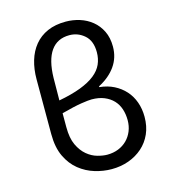

<svg xmlns="http://www.w3.org/2000/svg" viewBox="-110 -814 819 915"><g transform="rotate(-15 300.0 -356.0)"><path d="M329 12Q288 12 246.5 -0.5Q205 -13 170.5 -40.5Q136 -68 114.5 -113Q93 -158 93 -224V-495Q93 -544 105.5 -586Q118 -628 143.5 -659Q169 -690 207.5 -707Q246 -724 298 -724Q333 -724 366.5 -713.5Q400 -703 426.5 -681.5Q453 -660 469 -627.5Q485 -595 485 -551Q485 -497 455.5 -455Q426 -413 372 -385V-381Q412 -377 443.5 -361Q475 -345 497.5 -320Q520 -295 532 -261.5Q544 -228 544 -189Q544 -142 527.5 -105Q511 -68 481.5 -42Q452 -16 413 -2Q374 12 329 12ZM173 -480Q173 -447 172.5 -420Q172 -393 172 -369Q236 -381 280.5 -398Q325 -415 352.5 -437Q380 -459 392 -486Q404 -513 404 -545Q404 -601 372 -629Q340 -657 298 -657Q238 -657 206.5 -612.5Q175 -568 173 -480ZM326 -60Q356 -60 381 -70Q406 -80 424 -98Q442 -116 452 -140.5Q462 -165 462 -194Q462 -224 453.5 -249.5Q445 -275 427.5 -293.5Q410 -312 383.5 -323Q357 -334 321 -334Q306 -334 270 -328.5Q234 -323 171 -306V-237Q171 -183 187 -149Q203 -115 227 -95Q251 -75 278 -67.5Q305 -60 326 -60Z"/></g></svg>

Font: Source Code Pro
Style: Regular
Weight: 400
Monospace: yes
Designer: Paul D. Hunt, Teo Tuominen
Foundry: Adobe Systems Incorporated
Version: Version 2.030;PS 1.000;hotconv 16.6.51;makeotf.lib2.5.65220